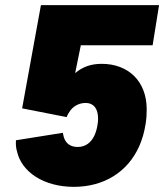

<svg xmlns="http://www.w3.org/2000/svg" viewBox="-20 -720 638 746"><path d="M550 -295C550 -406 477 -472 375 -472C331 -472 300 -459 272 -436L294 -544H573L598 -700H139L66 -299L239 -265C243 -276 249 -285 255 -293C270 -311 291 -320 313 -320C343 -320 361 -299 361 -260C361 -253 361 -245 359 -236C357 -221 353 -208 348 -196C335 -166 312 -149 282 -149C258 -149 241 -159 232 -177C228 -185 226 -194 224 -204L42 -175C41 -160 42 -145 46 -132C64 -51 151 6 267 6C383 6 476 -51 521 -152C533 -179 541 -208 546 -240C549 -259 550 -278 550 -295Z"/></svg>

Font: Arthouse Owned Black
Style: Italic
Weight: 900
Italic angle: -10°
Designer: Jeremy Tribby
Foundry: Tribby Type
Version: Version 1.000;PS 001.000;hotconv 1.0.88;makeotf.lib2.5.64775